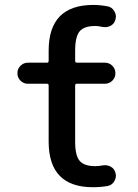

<svg xmlns="http://www.w3.org/2000/svg" viewBox="-20 -784 568 792"><path d="M290 -198.2Q290 -142.6 308.6 -120.6Q327.1 -98.6 373 -98.6Q387.7 -98.6 402.3 -101.6Q407.2 -102.5 413.1 -102.5Q424.8 -102.5 436.5 -96.7Q452.1 -87.9 456.1 -71.3Q458 -65.4 458 -59.6Q458 -46.9 451.2 -36.1Q441.4 -19.5 422.9 -16.6Q393.6 -11.7 363.3 -11.7Q181.6 -11.7 180.7 -198.2V-431.6Q180.7 -438.5 173.8 -438.5H95.7Q77.1 -438.5 64.5 -451.2Q51.8 -463.9 51.8 -481.9Q51.8 -500 64.5 -512.7Q77.1 -525.4 95.7 -525.4H173.8Q180.7 -525.4 180.7 -533.2V-575.2Q180.7 -762.7 363.3 -763.7Q393.6 -763.7 423.8 -757.8Q441.4 -754.9 451.2 -738.3Q458 -727.5 458 -715.8Q458 -710 456.1 -703.1Q452.1 -686.5 436.5 -677.7Q424.8 -671.9 413.1 -671.9Q408.2 -671.9 402.3 -672.9Q387.7 -676.8 373 -676.8Q327.1 -676.8 308.6 -654.8Q290 -632.8 290 -575.2V-533.2Q290 -525.4 297.9 -525.4H413.1Q430.7 -525.4 443.4 -512.7Q456.1 -500 456.1 -481.9Q456.1 -463.9 443.4 -451.2Q430.7 -438.5 412.1 -438.5H296.9Q290 -438.5 290 -431.6Z"/></svg>

Font: Gen Jyuu Gothic P Medium
Style: Regular
Weight: 500
Designer: [Source Han Sans]
Ryoko NISHIZUKA  (kana & ideographs); Paul D. Hunt (Latin, Greek & Cyrillic); Wenlong ZHANG  (bopomofo
Version: Version 1.002.20150607